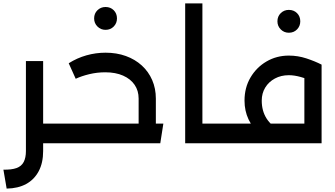

<svg xmlns="http://www.w3.org/2000/svg" viewBox="-20 -840 1966 1126"><path d="M205 0V-115H352V0ZM0 155Q48 156 77 145.5Q106 135 119 110Q132 85 132 46V-482H233V46Q233 115 207 164Q181 213 133.5 239Q86 265 19 266ZM352 0V-115Q363 -115 367.5 -99.5Q372 -84 372 -58Q372 -32 367.5 -16Q363 0 352 0Z M793 0V-262Q793 -308 769.5 -342.5Q746 -377 702 -396.5Q658 -416 597 -416Q549 -416 503.5 -405Q458 -394 424 -378L383 -469Q432 -500 487 -515.5Q542 -531 599 -531Q664 -531 718 -511.5Q772 -492 811.5 -456Q851 -420 872.5 -370.5Q894 -321 894 -262V0ZM352 0V-115H938L920 0ZM352 0Q341 0 336.5 -16Q332 -32 332 -59Q332 -85 336.5 -100Q341 -115 352 -115ZM599 -665Q571 -665 551.5 -684.5Q532 -704 532 -732Q532 -761 551.5 -780Q571 -799 599 -799Q628 -799 647 -780Q666 -761 666 -732Q666 -704 647 -684.5Q628 -665 599 -665Z M1167 0V-115H1286V0ZM1066 0V-820H1167V0ZM1286 0V-115Q1297 -115 1301.5 -99.5Q1306 -84 1306 -58Q1306 -32 1301.5 -16Q1297 0 1286 0Z M1286 0V-115H1765V-461H1866V0ZM1599 -2Q1545 -20 1503 -55Q1461 -90 1437.5 -140Q1414 -190 1414 -250Q1414 -326 1449 -385.5Q1484 -445 1543 -479.5Q1602 -514 1674 -514Q1727 -514 1777 -497.5Q1827 -481 1866 -461L1821 -358Q1781 -378 1743.5 -388.5Q1706 -399 1674 -399Q1628 -399 1592 -379.5Q1556 -360 1535.5 -326.5Q1515 -293 1515 -250Q1515 -190 1543 -145.5Q1571 -101 1626 -74ZM1286 0Q1275 0 1270.5 -16Q1266 -32 1266 -59Q1266 -85 1270.5 -100Q1275 -115 1286 -115ZM1674 -648Q1646 -648 1626.5 -667.5Q1607 -687 1607 -715Q1607 -744 1626.5 -763Q1646 -782 1674 -782Q1703 -782 1722 -763Q1741 -744 1741 -715Q1741 -687 1722 -667.5Q1703 -648 1674 -648Z"/></svg>

Font: Alexandria
Style: Regular
Weight: 400
Designer: Mohamed Gaber
Foundry: Kief Type Foundry
Version: Version 5.100